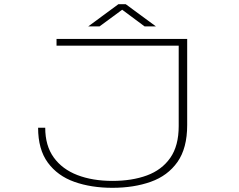

<svg xmlns="http://www.w3.org/2000/svg" viewBox="-20 -886 1140 917"><path d="M517 11Q415.5 11 335.2 -17.5Q255 -46 208.5 -109.2Q162 -172.5 162 -276H196Q196 -190 236.8 -133.8Q277.5 -77.5 349.8 -49.8Q422 -22 517 -22Q610.5 -22 681.8 -48.2Q753 -74.5 793.2 -132Q833.5 -189.5 833.5 -284V-668H250V-700H874V-289Q874 -178 827.5 -112.2Q781 -46.5 700.2 -17.8Q619.5 11 517 11ZM401.5 -760 545.5 -866H580.5L724.5 -760H670.5L563.5 -839.5L455.5 -760Z"/></svg>

Font: Trispace Expanded Thin
Style: Regular
Weight: 100
Width: 7
Designer: Tyler Finck
Foundry: Etcetera Type Company
Version: Version 1.210; ttfautohint (v1.8.3)